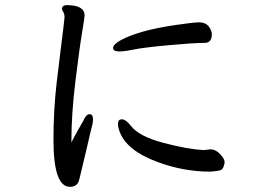

<svg xmlns="http://www.w3.org/2000/svg" viewBox="-20 -724 1040 747"><path d="M798.8 -56.2Q692.9 -56.2 591.8 -94.2Q473.1 -138.2 445.8 -210.9Q439 -229 439 -242.2Q439 -259.8 454.1 -259.8Q469.2 -259.8 488.8 -234.9Q521 -192.9 616.5 -168Q711.9 -143.1 772 -140.1L800.8 -143.1Q819.8 -142.1 836.9 -124Q854 -106 854 -91.8Q850.1 -66.9 839.1 -62.5Q828.1 -58.1 798.8 -56.2ZM444.8 -523.9Q419.9 -523.9 419.9 -537.1Q419.9 -551.8 451.9 -568.8Q483.9 -585.9 534.9 -600.6Q585.9 -615.2 659.4 -626.2Q732.9 -637.2 756.8 -637.2Q780.8 -636.2 792.5 -620.6Q804.2 -605 804.2 -590.8Q804.2 -557.1 775.9 -557.1Q732.9 -557.1 635.5 -548.1Q538.1 -539.1 501.5 -531.5Q464.8 -523.9 444.8 -523.9ZM252 2.9Q188 2.9 188 -180.2Q188 -294.9 200.4 -401.9Q212.9 -508.8 220 -563Q227.1 -617.2 231 -654.8Q231 -670.9 226.1 -677.5Q221.2 -684.1 221.2 -689.9Q221.2 -703.1 238.8 -704.1Q309.1 -704.1 309.1 -664.1Q309.1 -654.8 299.6 -598.9Q290 -543 273.9 -411.9Q257.8 -280.8 257.8 -176.8V-169.9Q265.1 -185.1 282.2 -215.8Q300.8 -248 304.2 -253.9Q314.9 -279.8 328.1 -279.8Q341.8 -279.8 341.8 -261.2Q341.8 -247.1 338.9 -237.1Q335.9 -227.1 331.1 -206.1Q326.2 -185.1 319.6 -156Q313 -127 305.9 -98.4Q298.8 -69.8 293.9 -48.3Q289.1 -26.9 286.1 -18.1Q277.8 2.9 252 2.9Z"/></svg>

Font: LXGW WenKai Mono GB Screen
Style: Regular
Weight: 400
Monospace: yes
Designer: LXGW / Fontworks Inc.
Foundry: LXGW / Fontworks Inc.
Version: Version 1.510;January 18,2025